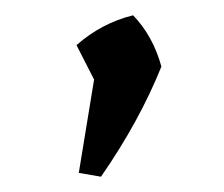

<svg xmlns="http://www.w3.org/2000/svg" viewBox="-20 -130 293 251"><path d="M83 96 103 -26 80 -71Q113 -100 154 -110Q180 -83 191 -43Q162 29 112 101Z"/></svg>

Font: Piazzolla
Style: Regular
Weight: 400
Designer: Juan Pablo del Peral
Foundry: Huerta Tipografica
Version: Version 1.330